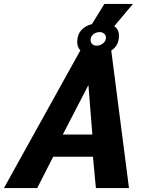

<svg xmlns="http://www.w3.org/2000/svg" viewBox="-77 -955 738 975"><path d="M527 -773Q527 -724 488 -698L578 0H410L395 -159H193L112 0H-57L331 -699Q315 -717 315 -741Q315 -812 390 -833L453 -935H598L503 -822Q527 -806 527 -773ZM429 -792Q410 -792 396.5 -780.5Q383 -769 383 -752Q383 -739 391.5 -731Q400 -723 414 -723Q432 -723 446.5 -735Q461 -747 461 -764Q461 -776 452 -784Q443 -792 429 -792ZM242 -272H392L372 -523Z"/></svg>

Font: Raleway-v4020 ExtraBold
Style: Italic
Weight: 800
Italic angle: -12°
Designer: Matt McInerney, Pablo Impallari, Rodrigo Fuenzalida
Foundry: Matt McInerney, Pablo Impallari, Rodrigo Fuenzalida
Version: Version 4.020;PS 004.020;hotconv 1.0.88;makeotf.lib2.5.64775